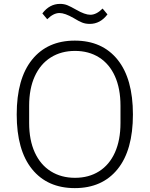

<svg xmlns="http://www.w3.org/2000/svg" viewBox="-20 -955 770 988"><path d="M359 -862Q314 -888 286 -888Q255 -888 223 -856L198 -886Q235 -935 289 -935Q310 -935 327 -928Q344 -921 372 -905Q417 -879 445 -879Q476 -879 508 -911L533 -881Q496 -832 442 -832Q420 -832 402.5 -839Q385 -846 359 -862ZM66 -366Q66 -550 145 -648Q224 -746 365 -746Q506 -746 585 -648Q664 -550 664 -366Q664 -182 585 -84.5Q506 13 365 13Q224 13 145 -84.5Q66 -182 66 -366ZM600 -322V-411Q600 -499 571.5 -562.5Q543 -626 490 -659.5Q437 -693 366 -693Q295 -693 241.5 -659.5Q188 -626 159 -562.5Q130 -499 130 -411V-322Q130 -234 159 -170.5Q188 -107 241.5 -73.5Q295 -40 366 -40Q437 -40 490 -73.5Q543 -107 571.5 -170.5Q600 -234 600 -322Z"/></svg>

Font: IBM Plex Sans JP Light
Style: Regular
Weight: 300
Designer: Mike Abbink; Paul van der Laan; Pieter van Rosmalen; Wujin Sim; Yejin Wi; Jinhee Kim; Boomi Park; Yona Kim; Kichan Ma
Foundry: Sandoll Inc.
Version: Version 1.002